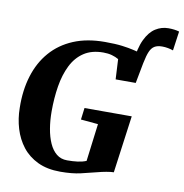

<svg xmlns="http://www.w3.org/2000/svg" viewBox="-95 -979 1030 1077"><g transform="rotate(10 420.0 -441.0)"><path d="M644 -604 615.5 -665.5Q624 -749 647.5 -798Q671 -847 704.8 -868.2Q738.5 -889.5 777.5 -889.5Q795 -889.5 811 -887.5Q827 -885.5 839.5 -881.5L824 -771.5Q810.5 -776.5 793.8 -779.5Q777 -782.5 761.5 -782.5Q734 -782.5 717.5 -772.5Q701 -762.5 691 -739.2Q681 -716 673 -675.5ZM319 8.5Q244.5 8.5 190.5 -17.2Q136.5 -43 102.2 -87Q68 -131 51 -187.2Q34 -243.5 33.5 -305.5Q31.5 -405 56.8 -487Q82 -569 133.5 -628.2Q185 -687.5 261.8 -719.8Q338.5 -752 440.5 -752Q500.5 -752 539 -747Q577.5 -742 603.5 -735.8Q629.5 -729.5 650 -724.5Q658 -723 665.5 -721.5Q673 -720 681 -718.5L650 -555.5H535.5L529.5 -670Q512.5 -680 490.8 -686Q469 -692 442 -692Q376 -692 331.5 -662.5Q287 -633 261 -580.5Q235 -528 224 -460.5Q213 -393 213 -317Q213 -265.5 220.8 -219.2Q228.5 -173 244.5 -137.2Q260.5 -101.5 285.5 -81.2Q310.5 -61 346 -61Q379 -61 406 -64.5Q433 -68 454.5 -77L481.5 -291L383 -300L391.5 -367H660.5L616 -40.5Q600.5 -40.5 574 -35.8Q547.5 -31 525.5 -25Q483 -14 434.8 -2.8Q386.5 8.5 319 8.5Z"/></g></svg>

Font: Merriweather 28pt Black
Style: Italic
Weight: 900
Italic angle: -7.8°
Version: Version 2.101